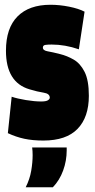

<svg xmlns="http://www.w3.org/2000/svg" viewBox="-20 -580 398 806"><path d="M13 -21 29 -174Q52 -166 88.5 -160Q125 -154 153 -154Q173 -154 181 -159Q189 -164 189 -170Q189 -187 163 -191Q137 -195 104 -205Q5 -234 5 -367Q5 -462 53.5 -511Q102 -560 192 -560Q230 -560 270 -552Q310 -544 335 -531L311 -373Q253 -393 197 -393Q181 -393 170.5 -391.5Q160 -390 160 -380Q160 -368 180.5 -364.5Q201 -361 232 -353Q261 -346 289 -330Q317 -314 335 -278.5Q353 -243 353 -178Q353 -88 305.5 -39Q258 10 162 10Q117 10 82 2.5Q47 -5 13 -21ZM88 206Q105 172 111 137Q117 102 117 71Q117 63 116.5 54.5Q116 46 115 39H260V51Q260 95 245 136Q230 177 202 206Z"/></svg>

Font: Georama ExtraCondensed Black
Style: Regular
Weight: 900
Width: 2
Designer: Jean-Baptiste Levee
Foundry: Production Type
Version: Version 1.000